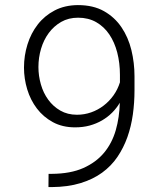

<svg xmlns="http://www.w3.org/2000/svg" viewBox="-20 -741 640 766"><path d="M186.5 -47.4Q261.2 -47.9 312.3 -70.6Q363.3 -93.3 395.3 -131.8Q427.2 -170.4 441.9 -221.7Q456.5 -272.9 458 -331.1Q445.3 -309.6 427.5 -291.7Q409.7 -273.9 387.2 -260.7Q364.7 -247.6 337.9 -240.2Q311 -232.9 279.8 -232.9Q229 -232.9 190.9 -253.7Q152.8 -274.4 127.2 -308.1Q101.6 -341.8 88.6 -384.5Q75.7 -427.2 75.7 -471.2Q75.7 -519 89.6 -563.7Q103.5 -608.4 130.6 -643.3Q157.7 -678.2 197.8 -699.2Q237.8 -720.2 290.5 -720.7Q352.1 -720.7 394.8 -696.5Q437.5 -672.4 464.6 -632.3Q491.7 -592.3 504.2 -541.3Q516.6 -490.2 516.6 -437V-380.4Q516.6 -331.5 510 -284.2Q503.4 -236.8 488.3 -194.1Q473.1 -151.4 448.5 -115Q423.8 -78.6 387.2 -52Q350.6 -25.4 300.8 -10.3Q251 4.9 186.5 5.4H173.3L173.8 -47.4ZM287.1 -283.2Q316.4 -283.2 343.5 -292.7Q370.6 -302.2 393.3 -319.6Q416 -336.9 432.9 -360.6Q449.7 -384.3 458.5 -412.6V-442.4Q458.5 -489.7 447.8 -531.2Q437 -572.8 416 -603.8Q395 -634.8 363.8 -652.6Q332.5 -670.4 291.5 -670.4Q253.4 -670.4 224.1 -653.6Q194.8 -636.7 174.6 -609.4Q154.3 -582 143.8 -546.6Q133.3 -511.2 133.3 -473.6Q133.3 -438.5 143.1 -404.3Q152.8 -370.1 172.4 -343.3Q191.9 -316.4 220.7 -299.8Q249.5 -283.2 287.1 -283.2Z"/></svg>

Font: Roboto Mono Light
Style: Regular
Weight: 300
Designer: Google
Version: Version 2.000985; 2015; ttfautohint (v1.3)